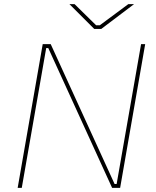

<svg xmlns="http://www.w3.org/2000/svg" viewBox="-20 -915 761 935"><path d="M188 -700H227L538 -19H548L667 -700H687L565 0H526L215 -681H205L86 0H66ZM318 -895H343L448 -792H466L605 -895H633L473 -774H439Z"/></svg>

Font: Fixel Italic Variable Display Thin
Style: Italic
Weight: 100
Italic angle: -10°
Designer: AlfaBravo + MacPaw
Foundry: Kyrylo Tkachov, Marchela Mozhyna, Serhii Makarenko, Maria Weinstein, Zakhar Kryvoshyya
Version: Version 1.210;Glyphs 3.2 (3217)